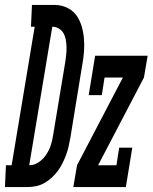

<svg xmlns="http://www.w3.org/2000/svg" viewBox="-77 -755 616 775"><path d="M-57 0 -53 -88H-30L63 -647H48L52 -735H83H148Q174 -734 196.5 -722.5Q219 -711 232.5 -691.5Q246 -672 253 -647.5Q260 -623 262 -597.5Q264 -572 262 -545.5Q260 -519 255 -493L207 -199Q204 -181 200 -164Q196 -147 190 -130.5Q184 -114 176 -97.5Q168 -81 157 -66Q146 -51 132.5 -38.5Q119 -26 103.5 -17Q88 -8 70.5 -4Q53 0 36 0ZM41 -88Q62 -88 80.5 -101Q99 -114 111 -133Q123 -152 129 -172Q135 -192 138 -213L187 -508Q189 -522 190.5 -537Q192 -552 191.5 -566.5Q191 -581 188.5 -595Q186 -609 179.5 -620.5Q173 -632 161 -639.5Q149 -647 135 -647H134ZM219 0 234 -88 419 -442H345L334 -371H281L307 -530H519L504 -442L319 -88H393L404 -159H457L431 0Z"/></svg>

Font: Iosevka Slab Semibold Oblique
Style: Regular
Weight: 600
Italic angle: -9°
Monospace: yes
Designer: Belleve Invis
Foundry: Belleve Invis
Version: Version 11.1.1; ttfautohint (v1.8.3)